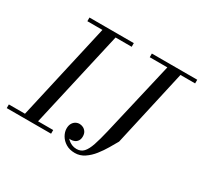

<svg xmlns="http://www.w3.org/2000/svg" viewBox="-199 -961 1262 1202"><g transform="rotate(30 432.0 -360.0)"><path d="M70.5 0 240 -750H335L165 0ZM-40 0V-26.5H280.5V0ZM125 -723.5V-750H445.5V-723.5ZM469 30.5Q430.5 30.5 403.5 14Q376.5 -2.5 362.2 -27.5Q348 -52.5 348 -77.5Q348 -98.5 356 -113Q364 -127.5 377 -135Q390 -142.5 405 -142.5Q417.5 -142.5 430.5 -136.5Q443.5 -130.5 452.5 -117.5Q461.5 -104.5 461.5 -84Q461.5 -65 453.5 -52.8Q445.5 -40.5 432.8 -34.8Q420 -29 405 -29Q392.5 -29 379.5 -35Q366.5 -41 357.8 -51.8Q349 -62.5 349 -77.5H375Q375 -62.5 382.2 -48.2Q389.5 -34 401.8 -22.2Q414 -10.5 430.5 -3.5Q447 3.5 465.5 3.5Q496.5 3.5 515.8 -17.2Q535 -38 549.5 -81Q564 -124 579.5 -190L709.5 -750H804L674 -170Q659 -143.5 639 -109.5Q619 -75.5 593.8 -43.5Q568.5 -11.5 537.2 9.5Q506 30.5 469 30.5ZM576 -723.5V-750H904V-723.5Z"/></g></svg>

Font: Bodoni Moda 9pt
Style: Italic
Weight: 400
Italic angle: -13°
Designer: Owen Earl
Foundry: indestructible type
Version: Version 2.005